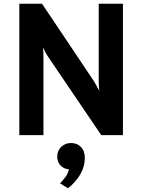

<svg xmlns="http://www.w3.org/2000/svg" viewBox="-20 -720 758 1023"><path d="M83 0V-700H204L480 -288Q485.5 -278.5 494.2 -263.5Q503 -248.5 509 -236Q507.5 -247 506.8 -262.8Q506 -278.5 506 -288V-700H635V0H519.5L238 -415Q232 -423.5 223.2 -439Q214.5 -454.5 209 -467Q210.5 -454 211 -439.8Q211.5 -425.5 211.5 -415V0ZM342 283 300 257Q316 240.5 329 222.8Q342 205 347.5 182Q322 181 303.5 162.8Q285 144.5 285 114Q285 83.5 306 62.8Q327 42 359 42Q390 42 411 62.8Q432 83.5 432 122Q432 166 408.5 207.8Q385 249.5 342 283Z"/></svg>

Font: Overpass
Style: Bold
Weight: 700
Designer: Delve Withrington, Dave Bailey, Thomas Jockin
Foundry: Delve Fonts LLC
Version: Version 4.000; ttfautohint (v1.8.3)